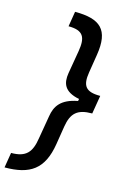

<svg xmlns="http://www.w3.org/2000/svg" viewBox="-174 -818 686 1032"><g transform="rotate(15 169.5 -302.0)"><path d="M339.5 -250.7H340.9L358 -353H356.5C276.3 -353 255 -382.8 267.4 -459.5L283.7 -561.4C307.2 -707 251.1 -754.6 110.4 -754.6L96.6 -670.5C179.7 -670.5 196.7 -635.3 183.6 -556.1L161.6 -426.8C152.7 -370.4 165.5 -324.9 252.1 -307.5L250 -295.8C157.3 -278.4 129.6 -233.3 120.7 -176.5L98.7 -47.2C86.6 32 57.5 67.1 -25.6 67.1L-39.4 151.3C101.2 151.3 174 103.3 197.4 -41.9L213.8 -144.2C226.2 -220.9 259.2 -250.7 339.5 -250.7Z"/></g></svg>

Font: Magic Ui Pro Medium
Style: Italic
Weight: 500
Italic angle: -9.39999°
Designer: Stefan Endress, Andreas Faust
Version: Version 1.000;FEAKit 1.0